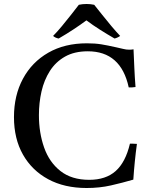

<svg xmlns="http://www.w3.org/2000/svg" viewBox="-20 -928 761 962"><path d="M666 -207Q654 -119 648 -28Q593 -12 536 1Q479 14 414 14Q303 14 221.5 -30Q140 -74 95 -153.5Q50 -233 50 -341Q50 -450 95 -533.5Q140 -617 222 -664Q304 -711 415 -711Q456 -711 487 -706Q518 -701 562 -691Q582 -687 597 -683Q612 -679 628 -679Q633 -679 639 -679.5Q645 -680 649 -681Q651 -637 653 -590Q655 -543 659 -492Q639 -489 625 -490Q586 -671 420 -671Q353 -671 306 -644.5Q259 -618 230 -572.5Q201 -527 188 -470Q175 -413 175 -351Q175 -263 201 -189Q227 -115 283 -71Q339 -27 427 -27Q510 -27 559.5 -71Q609 -115 631 -208Q639 -208 647.5 -208Q656 -208 666 -207ZM413 -826Q382 -803 347 -780Q312 -757 274 -735Q257 -738 246 -748Q267 -769 290.5 -797.5Q314 -826 336.5 -854.5Q359 -883 375 -904Q383 -906 393.5 -907Q404 -908 414 -908Q423 -908 433.5 -907Q444 -906 452 -904Q469 -883 491.5 -854.5Q514 -826 538 -797.5Q562 -769 582 -748Q570 -739 554 -735Q516 -757 480.5 -779.5Q445 -802 413 -826Z"/></svg>

Font: Tiro Kannada
Style: Regular
Weight: 400
Designer: Kannada: John Hudson & Fiona Ross. Latin: John Hudson.
Foundry: Tiro Typeworks Ltd.
Version: Version 1.52